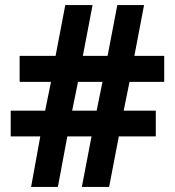

<svg xmlns="http://www.w3.org/2000/svg" viewBox="-20 -733 686 753"><path d="M102 0 138 -198H22V-299H157L180 -412H57V-514H198L236 -713H343L305 -514H402L440 -713H545L507 -514H624V-412H488L465 -299H591V-198H446L408 0H301L339 -198H244L207 0ZM263 -299H359L382 -412H286Z"/></svg>

Font: Noto Sans Adlam
Style: Regular
Weight: 400
Designer: Mark Jamra, Neil Patel
Foundry: JamraPatel LLC
Version: Version 3.001